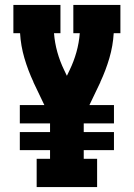

<svg xmlns="http://www.w3.org/2000/svg" viewBox="-20 -755 540 775"><path d="M128 0V-114H182V-149H60V-222H182V-257H60V-331H159L115 -423V-424Q93 -471 78.5 -520.5Q64 -570 61 -621H34V-735H224V-621H198Q201 -582 211.5 -544.5Q222 -507 239 -472L250 -449L261 -472Q278 -507 288.5 -544.5Q299 -582 302 -621H276V-735H466V-621H439Q436 -570 421.5 -520.5Q407 -471 385 -424V-423L341 -331H440V-257H318V-222H440V-149H318V-114H372V0Z"/></svg>

Font: Iosevka Curly Slab Heavy
Style: Regular
Weight: 900
Monospace: yes
Designer: Belleve Invis
Foundry: Belleve Invis
Version: Version 22.1.2; ttfautohint (v1.8.4)